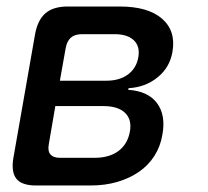

<svg xmlns="http://www.w3.org/2000/svg" viewBox="-20 -570 640 590"><path d="M91 0Q47 0 30.5 -20.5Q14 -41 21 -84L88 -466Q96 -509 120 -529.5Q144 -550 188 -550H348Q435 -550 478 -512.5Q521 -475 510 -411Q502 -363 464.5 -332.5Q427 -302 375 -299L374 -294Q435 -290 462.5 -253Q490 -216 479 -156Q473 -120 454.5 -91Q436 -62 407 -42Q378 -22 340.5 -11Q303 0 258 0ZM150 -244 130 -127Q126 -106 135 -95.5Q144 -85 165 -85H270Q316 -85 344 -106Q372 -127 379 -165Q386 -202 364.5 -223Q343 -244 298 -244ZM232 -465Q210 -465 198 -454.5Q186 -444 182 -423L164 -322H307Q347 -322 373 -341Q399 -360 405 -394Q411 -427 391.5 -446Q372 -465 332 -465Z"/></svg>

Font: Maple Mono NL Medium
Style: Italic
Weight: 500
Italic angle: -10°
Monospace: yes
Designer: subframe7536
Version: Version 7.000